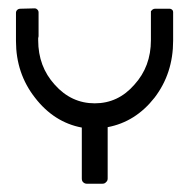

<svg xmlns="http://www.w3.org/2000/svg" viewBox="-20 -444 461 464"><path d="M398.4 -413.1Q398.4 -390.6 398.4 -345.7Q398.4 -266.6 353.5 -208Q307.6 -149.4 240.2 -136.7Q240.2 -95.7 240.2 -12.7Q240.2 -6.8 236.3 -3.9Q233.4 0 227.5 0Q214.8 0 189.5 0Q184.6 0 180.7 -3.9Q177.7 -6.8 177.7 -12.7Q177.7 -53.7 177.7 -135.7Q110.4 -148.4 64.5 -208Q18.6 -266.6 18.6 -344.7Q18.6 -368.2 18.6 -413.1Q18.6 -417 21.5 -419.9Q24.4 -422.9 29.3 -422.9Q41 -422.9 64.5 -423.8Q67.4 -423.8 70.3 -420.9Q73.2 -418 73.2 -414.1Q73.2 -396.5 73.2 -360.4Q73.2 -360.4 73.2 -359.4Q73.2 -359.4 73.2 -359.4Q73.2 -359.4 73.2 -358.4Q73.2 -358.4 73.2 -357.4Q73.2 -357.4 73.2 -356.4Q73.2 -354.5 72.3 -351.6Q72.3 -349.6 72.3 -346.7Q72.3 -283.2 112.3 -239.3Q152.3 -194.3 209 -194.3Q265.6 -194.3 304.7 -239.3Q344.7 -283.2 344.7 -346.7Q344.7 -352.5 344.7 -363.3Q344.7 -380.9 344.7 -417Q346.7 -418.9 348.6 -420.9Q351.6 -422.9 354.5 -422.9Q366.2 -422.9 389.6 -422.9Q393.6 -422.9 396.5 -419.9Q398.4 -418 398.4 -415Q398.4 -414.1 398.4 -413.1Z"/></svg>

Font: Citrica
Style: Regular
Weight: 400
Designer: Mario Otalvaro
Version: Version 1.0